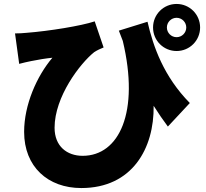

<svg xmlns="http://www.w3.org/2000/svg" viewBox="-20 -870 1040 971"><path d="M581 -715C588 -697 594 -680 601 -663C687 -303 583 -82 398 -82C319 -82 256 -130 256 -224C256 -381 385 -549 456 -606C471 -616 489 -624 504 -630L459 -762C390 -739 229 -713 114 -704C95 -702 75 -701 56 -701L77 -547C101 -553 116 -557 137 -561C170 -568 214 -575 245 -578C166 -485 102 -340 102 -203C102 -27 222 81 391 81C649 81 760 -120 757 -335C781 -297 805 -262 829 -230L940 -349C808 -483 755 -634 726 -760ZM873 -682C846 -682 824 -704 824 -731C824 -758 846 -780 873 -780C900 -780 922 -758 922 -731C922 -704 900 -682 873 -682ZM873 -850C807 -850 754 -797 754 -731C754 -665 807 -612 873 -612C939 -612 992 -665 992 -731C992 -797 939 -850 873 -850Z"/></svg>

Font: Noto Sans CJK JP Black
Style: Regular
Weight: 900
Designer: Ryoko NISHIZUKA (kana & ideographs); Paul D. Hunt (Latin, Greek & Cyrillic); Wenlong ZHANG (bopomofo); Sandoll Communica
Foundry: Adobe Systems Incorporated
Version: Version 1.004;PS 1.004;hotconv 1.0.82;makeotf.lib2.5.63406